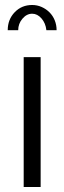

<svg xmlns="http://www.w3.org/2000/svg" viewBox="-20 -750 258 770"><path d="M109 -695Q87 -695 70 -675Q53 -655 53 -629H11Q11 -672 39 -701Q67 -730 109 -730Q129 -730 147 -722Q165 -714 178.5 -700.5Q192 -687 199.5 -668.5Q207 -650 207 -629H166Q163 -657 146.5 -676Q130 -695 109 -695ZM75 0V-521H143V0Z"/></svg>

Font: Boldmen
Style: Regular
Weight: 400
Designer: Matt McInerney, Pablo Impallari, Rodrigo Fuenzalida
Foundry: LIVING CONCEPT
Version: Version 1.000